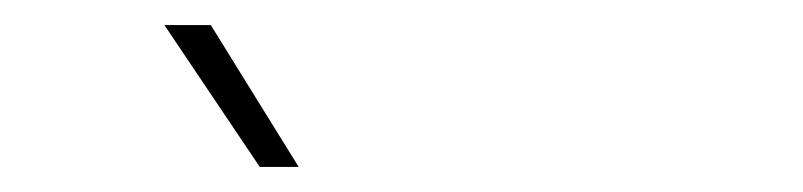

<svg xmlns="http://www.w3.org/2000/svg" viewBox="-20 -740 640 153"><path d="M218 -607 148 -720H111L187 -607Z"/></svg>

Font: Chess Sans ExtraLight
Style: Regular
Weight: 275
Designer: Wolf Bōese
Foundry: Wolf Bōese
Version: Version 7.223;Glyphs 3.3 (3306)